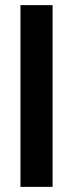

<svg xmlns="http://www.w3.org/2000/svg" viewBox="-20 -727 284 747"><path d="M184.6 0H59.6V-707H184.6Z"/></svg>

Font: Pretendard Std SemiBold
Style: Regular
Weight: 600
Designer: Base glyphs from Inter by Rasmus Andersson; Hangeul glyphs from Noto Sans CJK(Source Han Sans) by Jang Soo-young and Kan
Foundry: Kil Hyung-jin
Version: Version 1.309